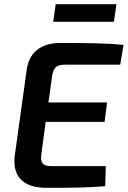

<svg xmlns="http://www.w3.org/2000/svg" viewBox="-20 -898 612 920"><path d="M538 -878H247L235 -794H526ZM290 -588H556L572 -683C483 -692 372 -692 268 -692C173 -692 119 -644 108 -564L51 -154C38 -58 86 2 202 2C293 2 399 2 484 -6L487 -102H227C185 -102 173 -116 178 -159L199 -314H481L493 -407H212L229 -528C234 -573 250 -588 290 -588Z"/></svg>

Font: Exo 2 Semi Bold
Style: Italic
Weight: 600
Italic angle: -8°
Designer: Natanael Gama
Version: Version 1.001;PS 001.001;hotconv 1.0.88;makeotf.lib2.5.64775